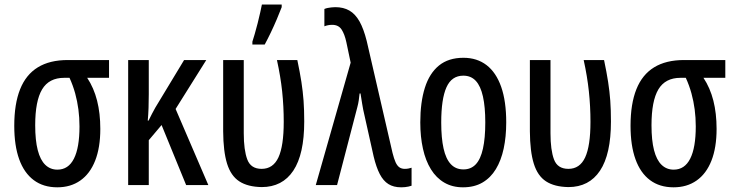

<svg xmlns="http://www.w3.org/2000/svg" viewBox="-20 -798 3167 828"><path d="M412.6 -242.2Q412.6 -161.6 390.4 -105.2Q368.2 -48.8 326.4 -19.5Q284.7 9.8 227.1 9.8Q167 9.8 125.5 -21.2Q84 -52.2 62.7 -111.3Q41.5 -170.4 41.5 -255.4Q41.5 -350.1 66.7 -413.1Q91.8 -476.1 143.1 -507.6Q194.3 -539.1 272.5 -539.1H450.2V-462.4H356Q384.8 -418.9 398.7 -364Q412.6 -309.1 412.6 -242.2ZM131.8 -257.8Q131.8 -192.9 142.8 -150.4Q153.8 -107.9 175.3 -87.2Q196.8 -66.4 227.5 -66.4Q274.9 -66.4 298.8 -113.8Q322.8 -161.1 322.8 -252.9Q322.8 -291 318.1 -326.2Q313.5 -361.3 304.2 -395.3Q294.9 -429.2 279.8 -462.4H256.8Q191.4 -462.4 161.6 -412.6Q131.8 -362.8 131.8 -257.8Z M869.6 -539.1 737.3 -328.1 878.4 0H782.7L676.8 -258.8L621.6 -193.4V0H532.7V-539.1H621.6V-392.1Q621.6 -360.8 620.6 -332.5Q619.6 -304.2 617.2 -277.8H620.6Q627.9 -293 635.5 -307.4Q643.1 -321.8 649.9 -334L773.9 -539.1Z M1108.4 8.8Q1048.3 7.8 1012 -15.9Q975.6 -39.6 959.2 -92.3Q942.9 -145 942.4 -231.9V-539.1H1031.2V-223.6Q1031.2 -150.9 1046.4 -110.4Q1061.5 -69.8 1108.4 -69.8Q1157.7 -69.8 1180.7 -119.1Q1203.6 -168.5 1203.6 -272.5Q1203.6 -339.4 1196.8 -403.8Q1189.9 -468.3 1174.3 -539.1H1262.2Q1273.4 -485.8 1279.8 -444.8Q1286.1 -403.8 1289.1 -364Q1292 -324.2 1292 -273.9Q1292 -132.8 1244.9 -62Q1197.8 8.8 1108.4 8.8ZM1068.4 -606V-618.2Q1072.3 -629.9 1078.6 -651.6Q1085 -673.3 1091.3 -698.5Q1097.7 -723.6 1102.5 -745.6Q1107.4 -767.6 1109.4 -778.3H1194.8V-767.1Q1185.5 -743.2 1173.6 -714.8Q1161.6 -686.5 1148.2 -658.4Q1134.8 -630.4 1121.6 -606Z M1341.8 0 1492.2 -527.8 1473.6 -616.2Q1466.3 -650.4 1453.1 -670.7Q1439.9 -690.9 1412.6 -690.9Q1402.8 -690.9 1394.5 -689.2Q1386.2 -687.5 1378.9 -684.6V-759.3Q1385.7 -762.2 1393.3 -763.7Q1400.9 -765.1 1409.2 -766.1Q1417.5 -767.1 1426.3 -767.1Q1461.4 -767.1 1486.8 -752.4Q1512.2 -737.8 1530.3 -705.8Q1548.3 -673.8 1561.5 -621.1L1672.9 -138.2Q1679.2 -113.3 1686 -98.1Q1692.9 -83 1702.4 -76.4Q1711.9 -69.8 1725.6 -69.8Q1734.4 -69.8 1741.7 -71.3Q1749 -72.8 1754.9 -74.7V2.9Q1748.5 4.9 1741.5 6.6Q1734.4 8.3 1726.6 9Q1718.8 9.8 1710 9.8Q1677.2 9.8 1655 -4.2Q1632.8 -18.1 1617.7 -47.4Q1602.5 -76.7 1591.3 -123.5L1552.2 -298.8Q1548.8 -312 1546.4 -324.7Q1543.9 -337.4 1542 -349.4Q1540 -361.3 1538.3 -372.6Q1536.6 -383.8 1534.7 -395H1530.8Q1529.3 -379.9 1527.1 -365Q1524.9 -350.1 1521 -335.9L1433.6 0Z M2163.1 -270Q2163.1 -208.5 2152.1 -157.2Q2141.1 -106 2118.4 -68.6Q2095.7 -31.2 2060.5 -10.7Q2025.4 9.8 1976.6 9.8Q1930.7 9.8 1896 -10.5Q1861.3 -30.8 1838.4 -67.9Q1815.4 -105 1804 -156.5Q1792.5 -208 1792.5 -270Q1792.5 -357.4 1812.3 -419.7Q1832 -481.9 1873 -515.4Q1914.1 -548.8 1978.5 -548.8Q2037.1 -548.8 2078.4 -517.1Q2119.6 -485.4 2141.4 -423.3Q2163.1 -361.3 2163.1 -270ZM1882.8 -269.5Q1882.8 -203.1 1892.8 -158Q1902.8 -112.8 1924.1 -90.1Q1945.3 -67.4 1978.5 -67.4Q2011.2 -67.4 2032 -89.6Q2052.7 -111.8 2062.7 -157Q2072.8 -202.1 2072.8 -270Q2072.8 -336.9 2062.7 -381.8Q2052.7 -426.8 2032 -449.2Q2011.2 -471.7 1978 -471.7Q1927.7 -471.7 1905.3 -421.4Q1882.8 -371.1 1882.8 -269.5Z M2431.2 8.8Q2371.1 7.8 2334.7 -15.9Q2298.3 -39.6 2282 -92.3Q2265.6 -145 2265.1 -231.9V-539.1H2354V-223.6Q2354 -150.9 2369.1 -110.4Q2384.3 -69.8 2431.2 -69.8Q2480.5 -69.8 2503.4 -119.1Q2526.4 -168.5 2526.4 -272.5Q2526.4 -339.4 2519.5 -403.8Q2512.7 -468.3 2497.1 -539.1H2585Q2596.2 -485.8 2602.5 -444.8Q2608.9 -403.8 2611.8 -364Q2614.7 -324.2 2614.7 -273.9Q2614.7 -132.8 2567.6 -62Q2520.5 8.8 2431.2 8.8Z M3070.3 -242.2Q3070.3 -161.6 3048.1 -105.2Q3025.9 -48.8 2984.1 -19.5Q2942.4 9.8 2884.8 9.8Q2824.7 9.8 2783.2 -21.2Q2741.7 -52.2 2720.5 -111.3Q2699.2 -170.4 2699.2 -255.4Q2699.2 -350.1 2724.4 -413.1Q2749.5 -476.1 2800.8 -507.6Q2852.1 -539.1 2930.2 -539.1H3107.9V-462.4H3013.7Q3042.5 -418.9 3056.4 -364Q3070.3 -309.1 3070.3 -242.2ZM2789.6 -257.8Q2789.6 -192.9 2800.5 -150.4Q2811.5 -107.9 2833 -87.2Q2854.5 -66.4 2885.3 -66.4Q2932.6 -66.4 2956.5 -113.8Q2980.5 -161.1 2980.5 -252.9Q2980.5 -291 2975.8 -326.2Q2971.2 -361.3 2961.9 -395.3Q2952.6 -429.2 2937.5 -462.4H2914.6Q2849.1 -462.4 2819.3 -412.6Q2789.6 -362.8 2789.6 -257.8Z"/></svg>

Font: Open Sans Condensed Medium
Style: Regular
Weight: 500
Width: 3
Designer: Monotype Design Team
Foundry: Monotype Imaging Inc.
Version: Version 3.000